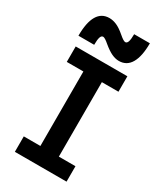

<svg xmlns="http://www.w3.org/2000/svg" viewBox="-239 -1066 977 1152"><g transform="rotate(30 250.0 -489.5)"><path d="M71 0V-107H186V-623H71V-730H429V-623H314V-107H429V0ZM338 -784Q314 -784 288 -796Q262 -808 227 -837Q212 -850 201.5 -856.5Q191 -863 185 -863Q173 -863 167.5 -846.5Q162 -830 162 -794H53Q53 -886 80.5 -932.5Q108 -979 162 -979Q186 -979 212 -968Q238 -957 273 -927Q288 -914 298.5 -907.5Q309 -901 315 -901Q327 -901 332.5 -917.5Q338 -934 338 -969H447Q447 -879 419.5 -831.5Q392 -784 338 -784Z"/></g></svg>

Font: M PLUS 1 Code SemiBold
Style: Regular
Weight: 600
Designer: Coji Morishita
Foundry: UNDERFOREST DESIGN
Version: Version 1.005